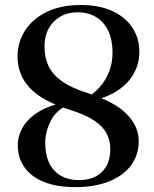

<svg xmlns="http://www.w3.org/2000/svg" viewBox="-20 -733 614 766"><path d="M280.5 13.5Q205 13.5 153.8 -7.8Q102.5 -29 76.8 -66.8Q51 -104.5 51 -153.5Q51 -192 71.8 -226.8Q92.5 -261.5 135 -287.5Q177.5 -313.5 242 -325L248.5 -313.5Q202.5 -291.5 181.5 -248.8Q160.5 -206 160.5 -163Q160.5 -91 196.5 -52.8Q232.5 -14.5 295 -14.5Q353.5 -14.5 386.8 -47.2Q420 -80 420 -138.5Q420 -172 405.2 -200.5Q390.5 -229 355.2 -252.5Q320 -276 258.5 -295Q146 -330.5 98 -383Q50 -435.5 50 -507Q50 -564.5 80 -611.2Q110 -658 166.5 -685.5Q223 -713 302 -713Q376.5 -713 428.8 -688.8Q481 -664.5 508.5 -622.2Q536 -580 536 -526.5Q536 -478.5 512.8 -437.8Q489.5 -397 444.2 -368.5Q399 -340 333 -329L321 -340.5Q353 -357.5 377.2 -384.8Q401.5 -412 415.2 -447Q429 -482 429 -523.5Q429 -574 412 -609.8Q395 -645.5 363.5 -664.8Q332 -684 289.5 -684Q250 -684 220.2 -666.5Q190.5 -649 174 -618.8Q157.5 -588.5 157.5 -548.5Q157.5 -506 172.5 -472Q187.5 -438 225 -410.5Q262.5 -383 330 -361.5Q437.5 -327 485.5 -278Q533.5 -229 533.5 -170Q533.5 -115 503 -73.8Q472.5 -32.5 415.8 -9.5Q359 13.5 280.5 13.5Z"/></svg>

Font: Fraunces 36pt
Style: Regular
Weight: 400
Version: Version 1.000;[b76b70a41]